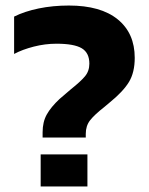

<svg xmlns="http://www.w3.org/2000/svg" viewBox="-20 -674 538 694"><path d="M134 -196Q134 -233 149 -260Q164 -287 195 -316Q201 -321 237 -352Q271 -379 287 -398Q303 -417 303 -444Q303 -483 275.5 -499.5Q248 -516 184 -516Q143 -516 102 -505.5Q61 -495 31 -479V-614Q69 -633 120 -643.5Q171 -654 229 -654Q344 -654 405.5 -604Q467 -554 467 -465Q467 -412 446 -377.5Q425 -343 377 -304L358 -288Q321 -259 305.5 -239Q290 -219 290 -190V-177H134ZM127 -116H296V0H127Z"/></svg>

Font: Kanit SemiBold
Style: Regular
Weight: 600
Designer: Katatrad Team
Foundry: CadsonDemak
Version: Version 1.030